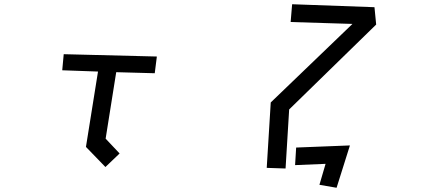

<svg xmlns="http://www.w3.org/2000/svg" viewBox="-20 -768 2040 907"><path d="M386 -74 443 -430 274 -436 281 -512 721 -501 711 -422 529 -427 479 -113 545 -43 478 21Z M1259 -284 1645 -655 1353 -664 1360 -748 1749 -734 1757 -652 1346 -251 1329 28 1240 25ZM1518 6 1374 12 1379 -71 1633 -81 1570 119 1489 105Z"/></svg>

Font: Moralerspace Krypton JPDOC
Style: Regular
Weight: 400
Version: v0.0.6; ttfautohint (v1.8.4.7-5d5b-dirty) -l 6 -r 45 -G 200 